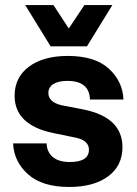

<svg xmlns="http://www.w3.org/2000/svg" viewBox="-20 -732 544 762"><path d="M191 -204Q38 -236 38 -352Q38 -425 95 -467.5Q152 -510 249 -510Q357 -510 412 -459.5Q467 -409 470 -337H337Q335 -411 247 -411Q212 -411 192 -398.5Q172 -386 172 -363Q172 -326 226 -314L314 -297Q466 -265 466 -148Q466 -74 409 -32Q352 10 255 10Q147 10 91 -40.5Q35 -91 32 -163H165Q166 -129 189.5 -109Q213 -89 257 -89Q333 -89 333 -138Q333 -175 279 -186ZM80 -712H192L253 -619L315 -712H426L325 -548H181Z"/></svg>

Font: TASA Orbiter Display
Style: Bold
Weight: 700
Designer: Weizhong Zhang
Version: Version 1.000;Glyphs 3.1.2 (3151)